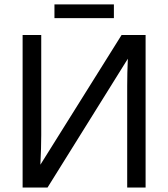

<svg xmlns="http://www.w3.org/2000/svg" viewBox="-20 -846 759 866"><path d="M82 0V-688H166V-236.8Q166 -181.2 162.1 -103L528.3 -688H636.7V0H553.7V-457Q553.7 -516.6 556.6 -581.1L194.3 0ZM493.7 -764.2H225.6V-826.2H493.7Z"/></svg>

Font: Liberation Sans
Style: Regular
Weight: 400
Designer: Steve Matteson
Foundry: Ascender Corporation
Version: Version 2.00.1